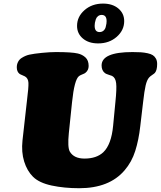

<svg xmlns="http://www.w3.org/2000/svg" viewBox="-20 -1002 879 1050"><path d="M543.5 -982.4Q595.2 -982.4 627.2 -955.6Q659.2 -928.7 659.2 -886.7Q659.2 -836.4 618.2 -800.5Q577.1 -764.6 516.6 -764.6Q464.8 -764.6 433.1 -791.5Q401.4 -818.4 401.4 -860.4Q401.4 -910.6 442.1 -946.5Q482.9 -982.4 543.5 -982.4ZM497.6 -861.3Q497.6 -826.7 524.4 -826.7Q537.1 -826.7 545.9 -834.2Q554.7 -841.8 557.9 -853.5Q561 -865.2 562 -872.6Q563 -879.9 563 -886.2Q563 -920.4 536.1 -920.4Q524.4 -920.4 515.9 -913.6Q507.3 -906.7 503.9 -896.2Q500.5 -885.7 499 -877.4Q497.6 -869.1 497.6 -861.3ZM762.7 -444.3 747.1 -312Q738.8 -237.3 719.7 -176.8Q700.7 -116.2 661.1 -70.3Q577.6 27.3 413.1 27.3Q331.1 27.3 262.7 12.7Q194.3 -2 160.6 -35.2Q127.9 -67.9 112.1 -118.9Q96.2 -169.9 103 -233.9L127.9 -455.6Q136.7 -524.4 135.5 -549.1Q134.3 -573.7 116.7 -584Q112.8 -586.4 102.3 -590.6Q91.8 -594.7 86.9 -598.1Q71.8 -609.9 71.8 -633.8Q71.8 -650.4 78.9 -663.8Q85.9 -677.2 97.9 -684.8Q109.9 -692.4 119.9 -696.5Q129.9 -700.7 140.6 -703.1Q165.5 -708.5 209.5 -712.9Q253.4 -717.3 285.6 -717.3Q372.1 -717.3 405.3 -709.5Q429.7 -704.1 447.3 -688Q464.8 -671.9 464.8 -641.1Q464.8 -617.7 446.8 -603.5Q442.9 -600.1 430.9 -595.5Q418.9 -590.8 412.1 -585.9Q386.7 -566.4 374 -443.4L356.4 -273.9Q348.6 -196.3 361.8 -172.9Q384.3 -134.8 441.9 -134.8Q507.8 -134.8 544.9 -169.4Q588.9 -211.4 598.6 -314L611.3 -445.8Q618.7 -516.6 615.2 -546.9Q611.8 -577.1 592.8 -586.9Q587.9 -588.9 574 -593.3Q560.1 -597.7 554.7 -601.6Q535.6 -615.7 535.6 -644Q535.6 -717.3 704.6 -717.3Q731.9 -717.3 750.2 -716.1Q768.6 -714.8 786.9 -710.9Q805.2 -707 815.7 -700.2Q826.2 -693.4 832.8 -681.4Q839.4 -669.4 839.4 -652.3Q839.4 -618.2 827.1 -603.5Q823.7 -599.6 812.3 -592Q800.8 -584.5 794.9 -577.6Q783.2 -564 776.4 -534.4Q769.5 -504.9 762.7 -444.3Z"/></svg>

Font: Cooper* Black
Style: Italic
Weight: 900
Italic angle: -7°
Designer: Owen Earl
Foundry: indestructible type*
Version: Version 0.001